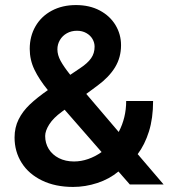

<svg xmlns="http://www.w3.org/2000/svg" viewBox="-20 -736 675 766"><path d="M38.1 -187.5Q38.1 -227.1 54.2 -259.5Q70.3 -292 98.9 -319.1Q127.4 -346.2 170.9 -376.5Q136.2 -418.9 117.4 -458Q98.6 -497.1 98.6 -541Q98.6 -591.3 121.6 -631.1Q144.5 -670.9 186.5 -693.4Q228.5 -715.8 283.2 -715.8Q337.4 -715.8 378.2 -694.1Q418.9 -672.4 440.9 -635.7Q462.9 -599.1 462.9 -555.7Q462.9 -506.8 439 -467.5Q415 -428.2 369.1 -394.5L324.2 -361.3L453.6 -209.5Q483.4 -266.1 483.4 -333H590.8Q590.8 -264.2 574.2 -211.4Q557.6 -158.7 529.3 -121.1L632.8 0H498L452.6 -51.8Q416 -21.5 368.2 -5.9Q320.3 9.8 271.5 9.8Q200.7 9.8 147.7 -15.9Q94.7 -41.5 66.4 -86.4Q38.1 -131.3 38.1 -187.5ZM275.4 -91.8Q303.7 -91.8 331.8 -101.6Q359.9 -111.3 385.3 -129.4L237.8 -298.3L226.6 -290Q192.9 -265.6 176.5 -239.7Q160.2 -213.9 160.2 -193.4Q160.2 -165 174.3 -141.8Q188.5 -118.7 214.8 -105.2Q241.2 -91.8 275.4 -91.8ZM260.3 -437.5 300.8 -464.8Q329.6 -483.9 343.5 -503.7Q357.4 -523.4 357.4 -549.8Q357.4 -565.9 348.9 -580.6Q340.3 -595.2 324.2 -604.2Q308.1 -613.3 287.1 -613.3Q264.6 -613.3 246.8 -603.3Q229 -593.3 219 -576.2Q209 -559.1 209 -539.1Q209 -516.6 221.9 -492.9Q234.9 -469.2 260.3 -437.5Z"/></svg>

Font: Pretendard Std SemiBold
Style: Regular
Weight: 600
Designer: Base glyphs from Inter by Rasmus Andersson; Hangeul glyphs from Noto Sans CJK(Source Han Sans) by Jang Soo-young and Kan
Foundry: Kil Hyung-jin
Version: Version 1.309